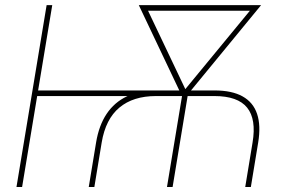

<svg xmlns="http://www.w3.org/2000/svg" viewBox="-20 -748 1139 768"><path d="M335 0 364.3 -177.7Q375.5 -246.1 406.5 -292.5Q437.5 -338.9 487.5 -362.5Q537.6 -386.2 605 -386.2H838.4Q907.7 -386.2 950.2 -362.5Q992.7 -338.9 1008.3 -292.5Q1023.9 -246.1 1012.7 -177.7L983.4 0H960.9L990.2 -177.7Q1005.9 -271 968.5 -317.4Q931.2 -363.8 837.4 -363.8H604Q512.7 -363.8 457.5 -317.6Q402.3 -271.5 386.7 -177.7L357.4 0ZM45.9 0 166.5 -727.5H189L68.4 0ZM118.2 -363.8 122.1 -386.2H651.9L647.9 -363.8ZM647.9 0 709 -369.1H731.4L670.4 0ZM710.4 -358.4 535.2 -727.5H561.5L722.2 -389.6L717.3 -358.4ZM714.8 -358.4 719.7 -389.6 998 -727.5H1024.4L721.2 -358.4ZM554.7 -705.1 558.6 -727.5H999L995.1 -705.1Z"/></svg>

Font: Inter 28pt Thin
Style: Italic
Weight: 250
Italic angle: -9.3988°
Designer: Rasmus Andersson
Foundry: rsms
Version: Version 4.001;git-66647c0bb